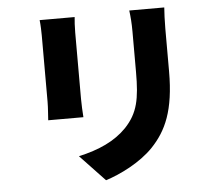

<svg xmlns="http://www.w3.org/2000/svg" viewBox="-57 -850 1114 978"><g transform="rotate(-5 500.0 -360.5)"><path d="M180 -777C183 -752 184 -717 184 -698V-359C184 -328 180 -285 179 -265H359C357 -291 355 -333 355 -358V-698C355 -734 357 -752 359 -777ZM639 -786C643 -756 646 -722 646 -678V-471C646 -333 632 -262 565 -191C505 -129 423 -92 319 -69L446 65C519 42 624 -9 691 -79C767 -159 814 -259 814 -460V-678C814 -722 816 -756 818 -786Z"/></g></svg>

Font: Noto Sans CJK JP Black
Style: Regular
Weight: 900
Designer: Ryoko NISHIZUKA (kana & ideographs); Paul D. Hunt (Latin, Greek & Cyrillic); Wenlong ZHANG (bopomofo); Sandoll Communica
Foundry: Adobe Systems Incorporated
Version: Version 1.004;PS 1.004;hotconv 1.0.82;makeotf.lib2.5.63406